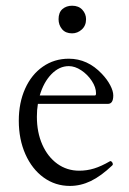

<svg xmlns="http://www.w3.org/2000/svg" viewBox="-20 -626 443 658"><path d="M44.4 -212.4Q44.4 -273.9 66.2 -322.3Q87.9 -370.6 127 -397.7Q166 -424.8 215.8 -424.8Q280.3 -424.8 329.1 -373Q347.2 -354 357.7 -334Q368.2 -314 368.2 -298.8Q368.2 -270 349.6 -270H109.9Q106.4 -250 106.4 -226.1Q106.4 -172.4 125 -130.4Q143.6 -88.4 176.5 -64.7Q209.5 -41 251.5 -41Q277.8 -41 302.5 -48.6Q327.1 -56.2 356.4 -73.2Q359.4 -75.2 363 -71.5Q366.7 -67.9 366.7 -63.5Q366.7 -61 364.7 -59.1Q326.2 -22.5 291.3 -5.6Q256.3 11.2 219.7 11.2Q169.4 11.2 129.6 -17.6Q89.8 -46.4 67.1 -97.4Q44.4 -148.4 44.4 -212.4ZM305.2 -298.8Q309.1 -298.8 309.1 -306.2Q309.1 -326.7 294.7 -348.6Q280.3 -370.6 258.5 -385Q236.8 -399.4 215.8 -399.4Q183.1 -399.4 156.2 -371.8Q129.4 -344.2 116.2 -298.8ZM180.7 -560.1Q180.7 -583.5 194.1 -595Q207.5 -606.4 227.1 -606.4Q249.5 -606.4 262.2 -592.5Q274.9 -578.6 274.9 -560.1Q274.9 -538.1 260.3 -524.9Q245.6 -511.7 227.1 -511.7Q204.6 -511.7 192.6 -526.1Q180.7 -540.5 180.7 -560.1Z"/></svg>

Font: JuniusX Light
Style: Regular
Weight: 300
Designer: Peter S. Baker
Foundry: Briery Creek Software
Version: Version 1.008